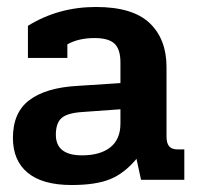

<svg xmlns="http://www.w3.org/2000/svg" viewBox="-20 -515 565 550"><path d="M17 -120Q17 -193 64.5 -228.5Q112 -264 202 -269L325 -277V-336Q325 -374 308 -390Q291 -406 251 -406Q205 -406 173 -388V-349H60V-441Q147 -495 255 -495Q360 -495 408.5 -449Q457 -403 457 -323V-124Q457 -105 464.5 -96Q472 -87 489 -87H508V0H384L371 -60Q336 -18 295 -1.5Q254 15 185 15Q102 15 59.5 -20Q17 -55 17 -120ZM325 -161V-202L214 -194Q172 -191 156 -176.5Q140 -162 140 -129Q140 -70 215 -70Q267 -70 296 -93Q325 -116 325 -161Z"/></svg>

Font: Pridi Medium
Style: Regular
Weight: 500
Designer: Katatrad Team
Foundry: CadsonDemak
Version: Version 1.001